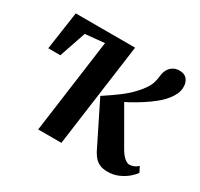

<svg xmlns="http://www.w3.org/2000/svg" viewBox="-124 -710 911 874"><g transform="rotate(30 332.0 -272.5)"><path d="M285.5 0H163.5L230.5 -492.5L129.5 -482.5L82 -343H18.5L47.5 -543H359.5ZM531.5 9Q506.5 9 489.8 1Q473 -7 462.8 -19.5Q452.5 -32 445.5 -45L332 -273.5Q379 -304 417.8 -333.8Q456.5 -363.5 486 -401Q507.5 -428 514 -449.2Q520.5 -470.5 522 -488.5Q524.5 -511 534 -525.5Q543.5 -540 557.5 -547Q571.5 -554 586.5 -554Q614 -554 626.8 -538.5Q639.5 -523 640 -501.5Q641 -480.5 633 -462.5Q625 -444.5 613.5 -430Q597 -408 571.2 -387Q545.5 -366 516.5 -347.5Q487.5 -329 460 -314.2Q432.5 -299.5 412 -290.5L426.5 -327.5L549 -115Q556.5 -102 565.5 -91.5Q574.5 -81 584 -74.8Q593.5 -68.5 602.5 -68.5Q611.5 -68.5 623.2 -72.5Q635 -76.5 647 -87.5L661.5 -59Q653.5 -47 635.2 -31Q617 -15 590.5 -3Q564 9 531.5 9Z"/></g></svg>

Font: Merriweather 48pt SemiBold
Style: Italic
Weight: 600
Italic angle: -7.8°
Designer: Eben Sorkin
Foundry: Eben Sorkin
Version: Version 2.101